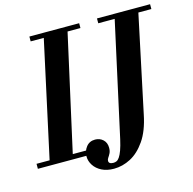

<svg xmlns="http://www.w3.org/2000/svg" viewBox="-129 -877 1120 1114"><g transform="rotate(-15 431.0 -320.0)"><path d="M65 0 229 -754H372L204 0ZM-7 0V-30H302V0ZM144 -725V-754H443V-725ZM421 114Q378 114 347.5 98.5Q317 83 300.5 57.5Q284 32 284 4Q284 -28 303.5 -53Q323 -78 357 -78Q385 -78 404.5 -60Q424 -42 424 -11Q424 8 417.5 21Q411 34 404.5 43Q398 52 398 61Q398 80 426 80Q436 80 445 76Q454 72 463 59Q472 46 481 21.5Q490 -3 499 -43L655 -754H797L668 -145Q649 -51 609.5 6Q570 63 521 88.5Q472 114 421 114ZM550 -725V-754H869V-725Z"/></g></svg>

Font: Libre Bodoni SemiBold
Style: Italic
Weight: 600
Italic angle: -13°
Version: Version 2.003